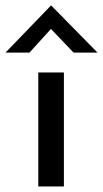

<svg xmlns="http://www.w3.org/2000/svg" viewBox="-58 -677 374 697"><path d="M174 -414V0H81V-414ZM209 -486 127 -572 49 -486H-38L127 -657H128L296 -486Z"/></svg>

Font: Josefin Sans
Style: Regular
Weight: 400
Designer: Santiago Orozco
Foundry: Typemade
Version: Version 2.000